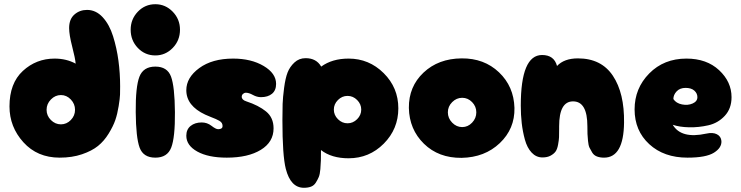

<svg xmlns="http://www.w3.org/2000/svg" viewBox="-20 -748 3516 911"><path d="M263 0Q157 0 91 -73Q25 -146 25 -243Q25 -353 88.5 -411.5Q152 -470 239 -470Q295 -470 339 -446Q337 -471 322.5 -527Q308 -583 308 -615Q308 -657 333 -679Q358 -701 393 -701Q435 -701 467 -666.5Q499 -632 516.5 -576Q534 -520 542 -460Q550 -400 550 -338Q550 -316 549.5 -299Q549 -282 543 -244.5Q537 -207 527 -178Q517 -149 495.5 -114Q474 -79 445 -55.5Q416 -32 369 -16Q322 0 263 0ZM221.5 -178.5Q242 -158 269 -158Q296 -158 316 -178.5Q336 -199 336 -227Q336 -255 316 -276Q296 -297 269 -297Q242 -297 221.5 -276Q201 -255 201 -227Q201 -199 221.5 -178.5Z M810 -216Q809 -337 791.5 -384.5Q774 -432 717 -432Q660 -432 641.5 -384Q623 -336 624 -216Q625 -95 642.5 -47.5Q660 0 717 0Q774 0 792.5 -48Q811 -96 810 -216ZM717 -485Q765 -485 799.5 -520.5Q834 -556 834 -607Q834 -657 799.5 -692.5Q765 -728 717 -728Q668 -728 634 -692.5Q600 -657 600 -607Q600 -556 634 -520.5Q668 -485 717 -485Z M1056 0Q1157 0 1217.5 -37Q1278 -74 1278 -139Q1278 -190 1242.5 -219Q1207 -248 1149 -267Q1127 -274 1127 -289Q1127 -297 1133 -302.5Q1139 -308 1147 -308Q1161 -308 1180 -297.5Q1199 -287 1218 -287Q1251 -287 1270.5 -303Q1290 -319 1290 -350Q1290 -400 1231 -435Q1172 -470 1086 -470Q987 -470 925.5 -425Q864 -380 864 -320Q864 -246 954 -204Q965 -199 980 -193Q995 -187 1003.5 -183.5Q1012 -180 1020.5 -175Q1029 -170 1032.5 -164Q1036 -158 1036 -150Q1036 -135 1015 -135Q1004 -135 983.5 -151Q963 -167 937 -167Q905 -167 884.5 -150.5Q864 -134 864 -104Q864 -58 916 -29Q968 0 1056 0Z M1422 143Q1442 143 1456 137.5Q1470 132 1478.5 118.5Q1487 105 1492.5 92Q1498 79 1500 54.5Q1502 30 1502.5 13Q1503 -4 1503 -36Q1553 3 1634 3Q1732 3 1801 -66.5Q1870 -136 1870 -234Q1870 -332 1800.5 -401Q1731 -470 1634 -470Q1556 -470 1504 -432Q1481 -472 1430 -472Q1399 -472 1377 -451.5Q1355 -431 1344.5 -404Q1334 -377 1328 -331Q1322 -285 1321 -255Q1320 -225 1320 -178Q1320 -10 1336 53Q1359 143 1422 143ZM1674.5 -182.5Q1655 -163 1629 -163Q1603 -163 1583.5 -182.5Q1564 -202 1564 -228Q1564 -254 1583.5 -273.5Q1603 -293 1629 -293Q1655 -293 1674.5 -273.5Q1694 -254 1694 -228Q1694 -202 1674.5 -182.5Z M2170 1Q2280 -1 2351.5 -69Q2423 -137 2421 -236Q2418 -338 2347.5 -405Q2277 -472 2170 -471Q2060 -470 1989.5 -403.5Q1919 -337 1920 -236Q1922 -134 1991.5 -66Q2061 2 2170 1ZM2220 -166Q2200 -145 2173 -145Q2146 -145 2125.5 -166Q2105 -187 2105 -215Q2105 -243 2125.5 -263.5Q2146 -284 2173 -284Q2200 -284 2220 -263.5Q2240 -243 2240 -215Q2240 -187 2220 -166Z M2846 0Q2939 0 2941 -166Q2943 -306 2888 -388.5Q2833 -471 2722 -471Q2657 -471 2623 -435Q2609 -487 2552 -487Q2451 -487 2451 -247Q2451 -203 2455.5 -163.5Q2460 -124 2470.5 -85.5Q2481 -47 2502.5 -24Q2524 -1 2554 -1Q2577 -1 2592.5 -9.5Q2608 -18 2616 -29Q2624 -40 2628 -62Q2632 -84 2632.5 -97Q2633 -110 2633 -138Q2633 -145 2633 -149Q2633 -267 2699 -267Q2767 -267 2767 -149Q2767 -124 2767.5 -112.5Q2768 -101 2770 -79.5Q2772 -58 2777 -47.5Q2782 -37 2790 -24Q2798 -11 2812.5 -5.5Q2827 0 2846 0Z M3242 0Q3330 0 3367.5 -23.5Q3405 -47 3403 -79Q3401 -101 3381.5 -111Q3362 -121 3331 -114Q3212 -88 3172 -156Q3204 -145 3249.5 -144Q3295 -143 3341 -153.5Q3387 -164 3419 -198.5Q3451 -233 3451 -287Q3451 -360 3392 -415Q3333 -470 3237 -470Q3130 -470 3060.5 -399.5Q2991 -329 2991 -229Q2991 -128 3060.5 -64Q3130 0 3242 0ZM3175 -278Q3175 -298 3190.5 -314.5Q3206 -331 3233 -331Q3260 -331 3274.5 -318Q3289 -305 3289 -287Q3289 -267 3266.5 -257Q3244 -247 3216 -252.5Q3188 -258 3175 -278Z"/></svg>

Font: Cherry Bomb
Style: Regular
Weight: 400
Designer: satsuyako
Foundry: satsuyako
Version: Version 4.0